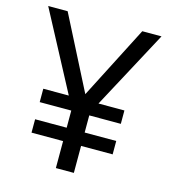

<svg xmlns="http://www.w3.org/2000/svg" viewBox="-107 -800 786 887"><g transform="rotate(15 286.0 -357.0)"><path d="M285 -365 464 -714H556L355 -339H479V-275H328V-193H479V-129H328V0H242V-129H91V-193H242V-275H91V-339H213L14 -714H107Z"/></g></svg>

Font: Noto Sans Gunjala Gondi Semibold
Style: Regular
Weight: 600
Designer: Ek Type
Foundry: Ek Type
Version: Version 1.004; ttfautohint (v1.8.4.7-5d5b)